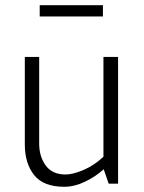

<svg xmlns="http://www.w3.org/2000/svg" viewBox="-20 -703 553 735"><path d="M132 -683H374V-640H132ZM432 -485V0H396L377 -55Q346 -27 305.5 -7.5Q265 12 226 12Q146 12 110.5 -33Q75 -78 75 -150V-485H130V-153Q130 -104 155 -69.5Q180 -35 231 -35Q259 -35 300 -52.5Q341 -70 376 -103V-485Z"/></svg>

Font: Palanquin ExtraLight
Style: Regular
Weight: 275
Designer: Pria Ravichandran
Version: Version 1.001